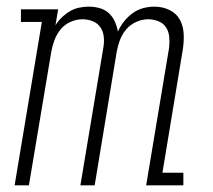

<svg xmlns="http://www.w3.org/2000/svg" viewBox="-20 -558 640 578"><path d="M24 0 106 -492H43V-530H155L147 -482Q155 -495 166.5 -506Q178 -517 191 -524.5Q204 -532 218.5 -535Q233 -538 248 -538Q264 -538 280 -533.5Q296 -529 307.5 -518.5Q319 -508 325.5 -493.5Q332 -479 335 -463Q342 -479 353.5 -493.5Q365 -508 379.5 -518.5Q394 -529 411 -533.5Q428 -538 445 -538Q469 -538 490 -528Q511 -518 521.5 -498.5Q532 -479 533 -455Q534 -431 530 -407L469 -38H532V0H420L489 -414Q491 -430 489.5 -446.5Q488 -463 480 -475.5Q472 -488 457 -494Q442 -500 426 -500Q408 -500 390 -492Q372 -484 359.5 -469Q347 -454 340.5 -436Q334 -418 331 -400L265 0H222L291 -414Q294 -430 292.5 -446.5Q291 -463 282.5 -475.5Q274 -488 259.5 -494Q245 -500 228 -500Q210 -500 192 -492Q174 -484 162 -469Q150 -454 143.5 -436Q137 -418 134 -400L67 0Z"/></svg>

Font: Iosevka Curly Slab XLtEx
Style: Italic
Weight: 200
Width: 7
Italic angle: -9°
Monospace: yes
Designer: Belleve Invis
Foundry: Belleve Invis
Version: Version 11.1.0; ttfautohint (v1.8.3)